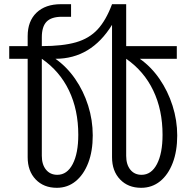

<svg xmlns="http://www.w3.org/2000/svg" viewBox="-20 -720 899 916"><path d="M823.5 -439.5H647Q701 -401.5 741 -343.5Q781 -285.5 803.2 -215.8Q825.5 -146 825.5 -73.5Q825.5 1 804 57.2Q782.5 113.5 743.8 144.8Q705 176 653.5 176Q591 176 552.8 136Q514.5 96 514.5 30V-601.5Q414.5 -439.5 244.5 -439.5Q298.5 -401.5 338.5 -343.8Q378.5 -286 400.5 -216.5Q422.5 -147 422.5 -74Q422.5 1 401 57Q379.5 113 341 144.5Q302.5 176 251 176Q188.5 176 150.2 136Q112 96 112 30V-439.5H24V-500H112V-547.5Q112 -619 154.2 -659.5Q196.5 -700 270.5 -700H319V-640H275.5Q225 -640 202.2 -616.5Q179.5 -593 179.5 -542V-500Q279 -500 342.5 -518.2Q406 -536.5 446 -580Q486 -623.5 514.5 -700H582V-500H823.5ZM582 -439.5V23.5Q582 65 601.8 89.5Q621.5 114 655.5 114Q702 114 728.8 62.8Q755.5 11.5 755.5 -77Q755.5 -195.5 711.2 -288Q667 -380.5 582 -439.5ZM179.5 -439.5V23.5Q179.5 65 199.5 89.5Q219.5 114 253.5 114Q300 114 326.8 62.8Q353.5 11.5 353.5 -77Q353.5 -195.5 309.2 -288Q265 -380.5 179.5 -439.5Z"/></svg>

Font: Overused Grotesk Book
Style: Regular
Weight: 375
Version: Version 0.004